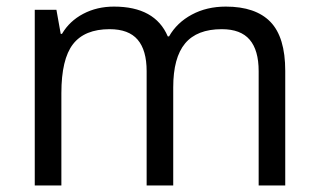

<svg xmlns="http://www.w3.org/2000/svg" viewBox="-20 -565 970 585"><path d="M768.1 0V-348.1Q768.1 -412.1 740.7 -444.1Q713.4 -476.1 655.8 -476.1Q580.1 -476.1 543.9 -432.6Q507.8 -389.2 507.8 -298.8V0H426.8V-348.1Q426.8 -412.1 399.4 -444.1Q372.1 -476.1 314 -476.1Q237.8 -476.1 202.4 -430.4Q167 -384.8 167 -280.8V0H85.9V-535.2H151.9L165 -461.9H168.9Q191.9 -501 233.6 -522.9Q275.4 -544.9 327.1 -544.9Q452.6 -544.9 491.2 -454.1H495.1Q519 -496.1 564.5 -520.5Q609.9 -544.9 668 -544.9Q758.8 -544.9 804 -498.3Q849.1 -451.7 849.1 -349.1V0Z"/></svg>

Font: f0_4961  
Style: Regular
Weight: 400
Foundry: Ascender Corporation
Version: Version 1.10